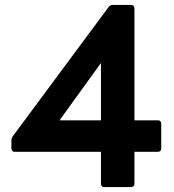

<svg xmlns="http://www.w3.org/2000/svg" viewBox="-20 -754 700 774"><path d="M509 0H400Q388 0 387 -13V-142H39Q27 -142 26 -155V-188Q26 -197 31 -204L418 -726Q424 -734 434 -734H509Q521 -734 522 -721V-269H617Q629 -269 630 -256V-155Q630 -143 617 -142H522V-13Q522 -1 509 0ZM387 -269V-500L220 -269Z"/></svg>

Font: YamahaIndonesia935. App
Style: Bold
Weight: 700
Designer: Dalton Maag Ltd
Foundry: Dalton Maag Ltd
Version: Version 1.002; January 01, 2024; Regular/Italic